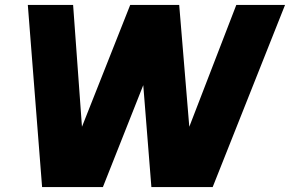

<svg xmlns="http://www.w3.org/2000/svg" viewBox="-20 -760 1178 780"><path d="M749 -245 940 -740H1138L844 0H595L562 -414L398 0H151L93 -740H277L313 -245L509 -740H708Z"/></svg>

Font: Be Vietnam Black
Style: Italic
Weight: 900
Italic angle: -9°
Designer: Lam Bao; Tony Le; Vietanh Nguyen
Foundry: Yellow Type Foundry
Version: Version 5.000